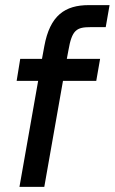

<svg xmlns="http://www.w3.org/2000/svg" viewBox="-20 -730 448 750"><path d="M153 -549 144 -500H59L45 -414H129L56 0H153L226 -414H356L371 -500H241L247 -532C261 -614 279 -624 335 -624H393L408 -710H327C234 -710 175 -670 153 -549Z"/></svg>

Font: Uncut Sans Medium
Style: Italic
Weight: 500
Italic angle: -10°
Designer: Kasper Nordkvist
Foundry: Uncut Type
Version: Version 1.111;FEAKit 1.0